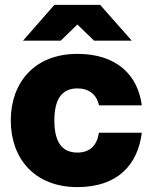

<svg xmlns="http://www.w3.org/2000/svg" viewBox="-20 -752 613 784"><path d="M296 12C461 12 543 -80 559 -210H384C376 -158 347 -129 296 -129C229 -129 202 -178 202 -260C202 -342 229 -391 296 -391C343 -391 375 -366 384 -322H559C543 -445 457 -532 296 -532C120 -532 24 -414 24 -260C24 -106 120 12 296 12ZM74 -586H228L296 -652L364 -586H518L389 -732H202Z"/></svg>

Font: Aspekta 850
Style: Regular
Weight: 850
Designer: Ivo Dolenc
Version: Version 2.000